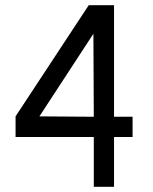

<svg xmlns="http://www.w3.org/2000/svg" viewBox="-20 -720 591 740"><path d="M341.5 0V-192H40V-271.5L322 -700H419.5V-270H491V-192H419.5V0ZM132 -271.5 341.5 -270 340 -590Z"/></svg>

Font: Urbanist
Style: Regular
Weight: 400
Designer: Corey Hu
Foundry: Corey Hu
Version: Version 1.330; ttfautohint (v1.8.4.7-5d5b)